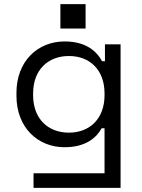

<svg xmlns="http://www.w3.org/2000/svg" viewBox="-20 -702 682 922"><path d="M141 200H559V-489H484V-408H470C444 -456 393 -503 290 -503C162 -503 59 -409 59 -256V-242C59 -89 162 5 290 5C393 5 444 -42 468 -86H482V130H141ZM139 -245V-253C139 -366 210 -433 311 -433C412 -433 482 -366 482 -253V-245C482 -132 411 -65 311 -65C210 -65 139 -132 139 -245ZM270 -565H391V-682H270Z"/></svg>

Font: Meta Space
Style: Regular
Weight: 400
Designer: Meta Pool / Florian Karsten
Foundry: Meta Pool / Florian Karsten
Version: Version 2.000;Glyphs 3.1.1 (3137)